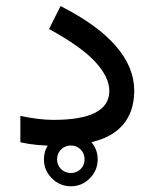

<svg xmlns="http://www.w3.org/2000/svg" viewBox="-20 -490 519 644"><path d="M127.4 44.4Q127.4 7.3 154.1 -19Q180.7 -45.4 217.8 -45.4Q254.9 -45.4 281.2 -19Q307.6 7.3 307.6 44.4Q307.6 81.5 281.2 108.2Q254.9 134.8 217.8 134.8Q180.7 134.8 154.1 108.2Q127.4 81.5 127.4 44.4ZM171.4 44.4Q171.4 64 184.8 77.1Q198.2 90.3 217.8 90.3Q237.3 90.3 250.5 77.1Q263.7 64 263.7 44.4Q263.7 24.9 250.5 11.5Q237.3 -2 217.8 -2Q198.2 -2 184.8 11.5Q171.4 24.9 171.4 44.4ZM159.2 -87.9Q346.7 -87.9 346.7 -185.1Q346.7 -231 299.8 -282.2Q252.9 -333.5 144.5 -392.6L183.1 -469.7Q308.6 -405.8 369.4 -334.7Q430.2 -263.7 430.2 -186.5Q430.2 -94.7 366.9 -47.9Q303.7 -1 166.5 -1Q101.1 -1 48.3 -12.7V-101.1Q112.3 -87.9 159.2 -87.9Z"/></svg>

Font: Vazirmatn UI
Style: Regular
Weight: 400
Designer: Saber Rastikerdar
Foundry: Saber Rastikerdar
Version: Version 33.003